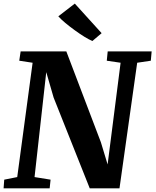

<svg xmlns="http://www.w3.org/2000/svg" viewBox="-22 -1022 844 1042"><path d="M-2.5 0 1 -47 71.5 -61 155 -681.5 82.5 -692.5 90 -743H338L525.5 -250L562 -129.5L632.5 -681.5L557.5 -692.5L562.5 -743H801L796.5 -692.5L722.5 -681.5L626.5 0H465L269 -492.5L229 -630.5L165.5 -61L252.5 -47L247.5 0ZM479.5 -799.5Q462 -806.5 436.5 -822.2Q411 -838 383.8 -857.8Q356.5 -877.5 332.5 -897.5Q308.5 -917.5 294.5 -933.5L384 -1002.5L529.5 -842Z"/></svg>

Font: Merriweather 24pt ExtraBold
Style: Italic
Weight: 800
Italic angle: -7.8°
Version: Version 2.101